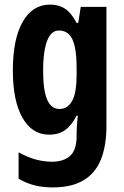

<svg xmlns="http://www.w3.org/2000/svg" viewBox="-20 -577 540 837"><path d="M198 -557Q236 -557 263.5 -539Q291 -521 314 -477H321L332 -547H444V-28Q444 58 420 118Q396 178 344 209Q292 240 210 240Q165 240 129 230.5Q93 221 61 202V87Q101 109 136.5 118.5Q172 128 206 128Q257 128 285.5 102.5Q314 77 314 16V7Q314 -10 315.5 -32Q317 -54 319 -73H314Q292 -30 264 -10Q236 10 194 10Q120 10 78 -63.5Q36 -137 36 -270Q36 -407 79 -482Q122 -557 198 -557ZM237 -444Q214 -444 199 -424.5Q184 -405 176 -366Q168 -327 168 -268Q168 -184 185.5 -143Q203 -102 239 -102Q258 -102 272 -111.5Q286 -121 295.5 -139Q305 -157 309.5 -185.5Q314 -214 314 -252V-279Q314 -337 306 -373.5Q298 -410 281 -427Q264 -444 237 -444Z"/></svg>

Font: Noto Sans Khmer ExtraCondensed
Style: Bold
Weight: 700
Width: 2
Designer: Danh Hong and the Monotype Design Team
Foundry: Monotype Imaging Inc.
Version: Version 2.004